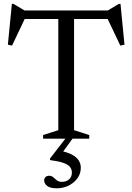

<svg xmlns="http://www.w3.org/2000/svg" viewBox="-20 -730 697 1011"><path d="M287 -646H370V-44.5L450 -19V0H207V-19L287 -44.5ZM589.5 -630H67.5L114.5 -639.5L43.5 -490L21.5 -494.5L42.5 -709.5H51.5L122.5 -667L79 -675H578L534.5 -667L605.5 -709.5H614.5L635.5 -494.5L613.5 -490L542.5 -639.5ZM279.5 261.5Q243.5 261.5 228 248.8Q212.5 236 212.5 220Q212.5 209 219.8 202.2Q227 195.5 238.5 195.5Q251.5 195.5 260.2 203.2Q269 211 279 219.2Q289 227.5 306 227.5Q329.5 227.5 344 214.2Q358.5 201 358.5 178.5Q358.5 161 347.8 148.2Q337 135.5 311.8 127Q286.5 118.5 243.5 113V104.5L342.5 -23.5H379L284 107.5V61.5Q330.5 69.5 357 83.2Q383.5 97 394.5 114.8Q405.5 132.5 405.5 153Q405.5 185 387.2 209.5Q369 234 340.2 247.8Q311.5 261.5 279.5 261.5Z"/></svg>

Font: Newsreader 24pt
Style: Regular
Weight: 400
Designer: Hugues Gentile
Foundry: Production Type
Version: Version 1.003